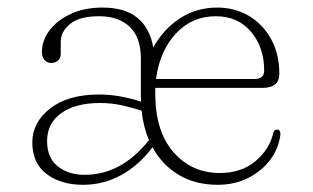

<svg xmlns="http://www.w3.org/2000/svg" viewBox="-20 -490 848 520"><path d="M736.5 -290Q736.5 -252 691 -252H400.5Q400.5 -244 400.5 -236.5Q400.5 -134.5 449.8 -78Q499 -21.5 575.5 -21.5Q634 -21.5 671.8 -53.5Q709.5 -85.5 719.5 -127.5Q721.5 -139 730 -139Q739.5 -139 739.5 -126.5Q735.5 -89.5 712.8 -58.5Q690 -27.5 653 -8.5Q616 10.5 569.5 10.5Q509 10.5 464 -16.5Q419 -43.5 393 -91Q356 -42 308.2 -15.8Q260.5 10.5 205 10.5Q145 10.5 106.2 -18.8Q67.5 -48 67.5 -104.5Q67.5 -158.5 115.8 -196.2Q164 -234 248 -234Q278.5 -234 307.8 -228.5Q337 -223 362 -214.5Q361.5 -221.5 361.5 -228.5V-332Q361.5 -388 331.8 -417Q302 -446 248.5 -446Q195 -446 169.8 -425.2Q144.5 -404.5 144.5 -376.5V-344.5Q144.5 -332 137 -325.8Q129.5 -319.5 118.5 -319.5Q107.5 -319.5 100.5 -327.8Q93.5 -336 93.5 -349Q93.5 -380 114 -407.5Q134.5 -435 171.5 -452.2Q208.5 -469.5 257.5 -469.5Q319 -469.5 352.8 -441.2Q386.5 -413 395 -361.5Q423 -411.5 467.5 -440.5Q512 -469.5 568.5 -469.5Q616 -469.5 654 -447Q692 -424.5 714.2 -384.2Q736.5 -344 736.5 -290ZM564.5 -446Q499.5 -446 456 -398.8Q412.5 -351.5 402.5 -276H669Q695.5 -276 695.5 -298.5Q695.5 -361.5 660 -403.8Q624.5 -446 564.5 -446ZM107.5 -108Q107.5 -62.5 136.5 -39.5Q165.5 -16.5 209 -16.5Q309 -16.5 383.5 -110.5Q368 -146.5 363.5 -190.5Q338 -198.5 310 -204.8Q282 -211 250.5 -211Q184 -211 145.8 -183.5Q107.5 -156 107.5 -108Z"/></svg>

Font: Fraunces 9pt Soft Thin
Style: Regular
Weight: 100
Version: Version 1.000;[b76b70a41]